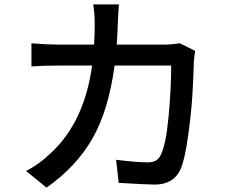

<svg xmlns="http://www.w3.org/2000/svg" viewBox="-20 -813 1040 868"><path d="M793 -617.2 862.3 -583Q858.4 -563.5 856.4 -532.2Q854.5 -460 849.6 -380.9Q844.7 -301.8 830.1 -196.3Q815.4 -90.8 795.9 -46.9Q763.7 21.5 679.7 21.5Q649.4 21.5 516.6 13.7L504.9 -90.8Q591.8 -79.1 650.4 -79.1Q692.4 -79.1 707 -113.3Q730.5 -160.2 742.2 -286.6Q753.9 -413.1 753.9 -516.6H498Q470.7 -313.5 397.5 -186Q324.2 -58.6 190.4 35.2L97.7 -40Q159.2 -71.3 212.9 -124Q361.3 -262.7 396.5 -516.6H244.1Q172.9 -516.6 122.1 -512.7V-617.2Q198.2 -611.3 244.1 -611.3H405.3Q408.2 -656.2 408.2 -706.1Q408.2 -752 401.4 -793H517.6Q514.6 -757.8 512.7 -709Q511.7 -672.9 507.8 -611.3H723.6Q753.9 -611.3 793 -617.2Z"/></svg>

Font: Gen Shin Gothic Monospace Medium
Style: Regular
Weight: 500
Designer: [Source Han Sans]
Ryoko NISHIZUKA  (kana & ideographs); Paul D. Hunt (Latin, Greek & Cyrillic); Wenlong ZHANG  (bopomofo
Version: Version 1.002.20150607